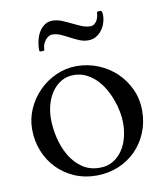

<svg xmlns="http://www.w3.org/2000/svg" viewBox="-78 -733 695 812"><g transform="rotate(-10 269.0 -326.5)"><path d="M36.6 -224.6Q36.6 -270.5 55.2 -312Q73.7 -353.5 105.2 -385.5Q136.7 -417.5 178.7 -436.5Q220.7 -455.6 267.1 -455.6Q315.9 -455.6 359.9 -437.7Q403.8 -419.9 436.8 -388.4Q469.7 -356.9 489.3 -314.5Q508.8 -272 508.8 -222.7Q508.8 -171.9 491 -128.7Q473.1 -85.4 441.7 -53.5Q410.2 -21.5 366.7 -3.2Q323.2 15.1 271.5 15.1Q220.2 15.1 177.2 -3.7Q134.3 -22.5 103 -54.7Q71.8 -86.9 54.2 -130.6Q36.6 -174.3 36.6 -224.6ZM122.6 -255.4Q122.6 -214.8 132.6 -172.4Q142.6 -129.9 163.1 -94.7Q183.6 -59.6 215.3 -37.4Q247.1 -15.1 291 -15.1Q324.7 -15.1 349.1 -30.3Q373.5 -45.4 389.4 -69.3Q405.3 -93.3 412.8 -123.3Q420.4 -153.3 420.4 -183.6Q420.4 -207.5 415.3 -234.4Q410.2 -261.2 400.1 -287.8Q390.1 -314.5 375.7 -338.4Q361.3 -362.3 342.3 -380.6Q323.2 -398.9 300 -409.7Q276.9 -420.4 249.5 -420.4Q217.8 -420.4 193.8 -405.5Q169.9 -390.6 154.1 -366.9Q138.2 -343.3 130.4 -313.7Q122.6 -284.2 122.6 -255.4ZM409.2 -668Q411.6 -668 412.8 -665.5Q414.1 -663.1 414.8 -659.9Q415.5 -656.7 415.8 -653.3Q416 -649.9 416 -647.9Q416 -631.8 410.6 -615.2Q405.3 -598.6 395 -585Q384.8 -571.3 370.1 -562.7Q355.5 -554.2 336.9 -554.2Q316.9 -554.2 298.3 -562Q279.8 -569.8 262 -579.3Q244.1 -588.9 226.1 -596.9Q208 -605 189 -605Q182.1 -605 174.6 -600.6Q167 -596.2 160.6 -588.6Q154.3 -581.1 150.1 -570.8Q146 -560.5 146 -548.8Q146 -544.9 143.6 -543.9Q141.1 -543 138.2 -543H127.9Q124 -543 124 -550.8Q124 -573.2 129.4 -593.8Q134.8 -614.3 144.5 -629.4Q154.3 -644.5 168.5 -653.6Q182.6 -662.6 200.2 -662.6Q220.7 -662.6 240.2 -654.5Q259.8 -646.5 279.1 -637Q298.3 -627.4 317.6 -619.4Q336.9 -611.3 356 -611.3Q364.7 -611.3 371.6 -616.2Q378.4 -621.1 383.1 -628.7Q387.7 -636.2 389.9 -645Q392.1 -653.8 392.1 -661.1Q392.1 -664.1 394.5 -666Q397 -668 399.9 -668Z"/></g></svg>

Font: Kurinto Book Core
Style: Regular
Weight: 400
Designer: Kurinto was developed by Clint Goss from a range of fonts that are compatible with the SIL Open Font License Version 1.1
Foundry: Clinton F. Goss
Version: Version 2.196; July 25, 2020